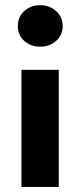

<svg xmlns="http://www.w3.org/2000/svg" viewBox="-20 -734 317 754"><path d="M50 -631.8Q50 -596.2 75.2 -573.4Q100.5 -550.7 138 -550.7Q174.3 -550.7 200.3 -573.4Q226.2 -596.2 226.2 -631.8Q226.2 -667.5 200.3 -690.6Q174.3 -713.7 138 -713.7Q100.5 -713.7 75.2 -690.6Q50 -667.5 50 -631.8ZM64.3 -460V0H210.7V-460Z"/></svg>

Font: Jost* Book
Style: Regular
Weight: 400
Version: Version 3.000